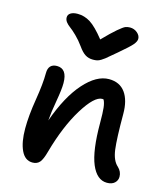

<svg xmlns="http://www.w3.org/2000/svg" viewBox="-117 -924 865 986"><g transform="rotate(15 315.0 -431.5)"><path d="M452.1 -832Q474.6 -832 491.2 -817.9Q507.8 -803.7 507.8 -786.1Q507.8 -772.5 493.2 -754.9Q478.5 -737.3 424.8 -691.9Q412.1 -681.6 394.5 -666.5Q377 -651.4 370.1 -646Q363.3 -640.6 352.3 -633.8Q341.3 -627 332 -625Q322.8 -623 310.1 -623Q286.6 -623 268.8 -634.3Q251 -645.5 231.9 -672.9Q211.9 -700.7 189.7 -722.2Q167.5 -743.7 154.5 -752.9Q141.6 -762.2 132.8 -773.4Q124 -784.7 124 -797.9Q124 -813 137.5 -821.5Q150.9 -830.1 174.8 -830.1Q210.4 -830.1 242.4 -810.1Q274.4 -790 319.8 -732.9Q363.8 -778.3 390.4 -800.8Q417 -823.2 427.7 -827.6Q438.5 -832 452.1 -832ZM543 -30.8Q489.3 -30.8 459.7 -101.1Q430.2 -171.4 430.2 -318.8Q430.2 -372.6 427.2 -398.9Q424.3 -425.3 416 -439.9Q414.1 -440.9 409.2 -440.9Q367.7 -440.9 308.8 -345.5Q250 -250 210 -106.9Q198.7 -64.5 185.1 -48.3Q171.4 -32.2 147 -32.2Q106.9 -32.2 86.4 -75.7Q65.9 -119.1 65.9 -191.9Q65.9 -260.7 80.6 -349.1Q95.2 -437.5 95.2 -494.1Q95.2 -518.6 106.9 -531.2Q118.7 -543.9 141.1 -543.9Q195.8 -543.9 195.8 -466.8Q195.8 -433.6 184.6 -370.6Q173.3 -307.6 169.9 -262.2Q218.8 -399.4 284.9 -473.6Q351.1 -547.9 417 -547.9Q474.1 -547.9 503.7 -507.1Q533.2 -466.3 533.2 -394Q533.2 -263.7 540.5 -206.8Q547.9 -149.9 576.2 -125Q598.1 -104.5 598.1 -77.1Q598.1 -57.6 583.7 -44.2Q569.3 -30.8 543 -30.8Z"/></g></svg>

Font: Shantell Sans Bouncy
Style: Regular
Weight: 500
Designer: Stephen Nixon, Anya Danilova, Shantell Martin
Foundry: Arrow Type
Version: Version 1.006;[9816181b4]